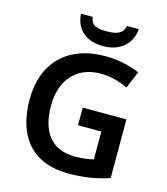

<svg xmlns="http://www.w3.org/2000/svg" viewBox="-134 -1033 994 1146"><g transform="rotate(15 363.0 -460.5)"><path d="M580 -931H506C500 -879 450 -869 401 -869C342 -869 301 -875 296 -931H223C228 -838 291 -778 400 -778C505 -778 573 -840 580 -931ZM378 -392V-283H522V-111C492 -104 460 -98 409 -98C254 -98 192 -204 192 -356C192 -514 282 -616 428 -616C492 -616 553 -598 599 -576L643 -681C583 -707 509 -724 431 -724C193 -724 59 -581 59 -358C59 -123 179 10 395 10C496 10 572 -4 648 -29V-392Z"/></g></svg>

Font: Noto Sans Bengali UI SemiBold
Style: Regular
Weight: 600
Designer: Jelle Bosma - Monotype Design Team
Foundry: Monotype Imaging Inc.
Version: Version 2.003